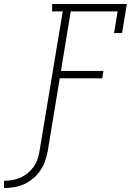

<svg xmlns="http://www.w3.org/2000/svg" viewBox="-142 -755 662 958"><path d="M-122 183V147Q-102 147 -81.5 143.5Q-61 140 -41 131.5Q-21 123 -4 109Q13 95 25.5 77.5Q38 60 45 40Q52 20 55 0L171 -698H118V-735H491L467 -590H427L445 -698H211L162 -401H374L368 -364H156L96 0Q91 25 82.5 49.5Q74 74 59 96Q44 118 23 135.5Q2 153 -22 164Q-46 175 -71.5 179Q-97 183 -122 183Z"/></svg>

Font: Iosevka Curly Slab XLtObl
Style: Regular
Weight: 200
Italic angle: -9°
Monospace: yes
Designer: Belleve Invis
Foundry: Belleve Invis
Version: Version 11.1.0; ttfautohint (v1.8.3)